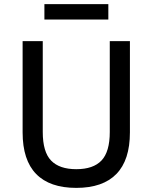

<svg xmlns="http://www.w3.org/2000/svg" viewBox="-20 -905 743 934"><path d="M351 9Q222 9 156 -58.5Q90 -126 90 -261V-705H188V-263Q188 -166 228.5 -124Q269 -82 351 -82Q434 -82 474 -124.5Q514 -167 514 -263V-705H612V-261Q612 -126 546 -58.5Q480 9 351 9ZM196 -810V-885H507V-810Z"/></svg>

Font: Nunito Sans 7pt SemiCondensed Medium
Style: Regular
Weight: 500
Width: 4
Designer: Vernon Adams
Foundry: Vernon Adams
Version: Version 3.101;gftools[0.9.27]